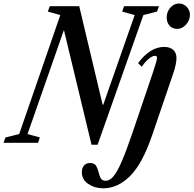

<svg xmlns="http://www.w3.org/2000/svg" viewBox="-72 -796 1079 1070"><path d="M438 10.5 285 -625.5H283L81.5 -49L150 -30L140 0H-52.5L-41.5 -30L35 -49L264 -712L194.5 -731.5L205.5 -761.5H369.5L500 -212.5H503.5L678.5 -712L609 -731.5L619.5 -761.5H814L803 -731.5L727 -712L472 10.5ZM915.5 -635Q889 -635 873 -652.8Q857 -670.5 857 -699Q857 -730 877.2 -753.2Q897.5 -776.5 925.5 -776.5Q951 -776.5 968.8 -757.8Q986.5 -739 986.5 -713Q986.5 -683 964.8 -659Q943 -635 915.5 -635ZM503.5 253.5Q456.5 253.5 420.2 229.2Q384 205 384 163.5Q384 141.5 395.8 127Q407.5 112.5 430 112.5Q454 112.5 463.2 127.5Q472.5 142.5 477 162.2Q481.5 182 489.2 196.8Q497 211.5 517.5 211.5Q539 211 559.8 187.2Q580.5 163.5 606.2 104.2Q632 45 668.5 -62.5L778.5 -387Q793.5 -431.5 798.2 -449Q803 -466.5 803 -474Q803 -485 792.5 -485Q777.5 -485 757.2 -468.5Q737 -452 718 -424L697.5 -444Q764.5 -534.5 842.5 -534.5Q875.5 -534.5 893.5 -518Q911.5 -501.5 911.5 -472.5Q911.5 -457.5 907.2 -436Q903 -414.5 892 -382.5L777 -45.5Q722 116.5 653 185Q584 253.5 503.5 253.5Z"/></svg>

Font: Libre Caslon Condensed SemiBold Italic
Style: Regular
Weight: 600
Italic angle: -22.583°
Designer: Pablo Impallari, Rodrigo Fuenzalida, Katja Schimmel, Ertekin Erdin
Foundry: Pablo Impallari, Rodrigo Fuenzalida
Version: Version 2.000; ttfautohint (v1.8.4.7-5d5b);gftools[0.9.33]